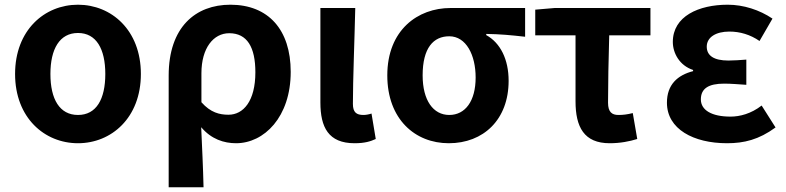

<svg xmlns="http://www.w3.org/2000/svg" viewBox="-20 -594 3335 815"><path d="M311 14C453 14 578 -94 578 -280C578 -466 453 -574 311 -574C169 -574 44 -466 44 -280C44 -94 169 14 311 14ZM311 -106C233 -106 194 -173 194 -280C194 -386 233 -454 311 -454C389 -454 427 -386 427 -280C427 -173 389 -106 311 -106Z M696 201H844C842 114 838 37 834 -54C877 -3 931 14 982 14C1101 14 1214 -97 1214 -289C1214 -468 1119 -574 958 -574C810 -574 696 -479 696 -273ZM950 -107C912 -107 874 -116 835 -160V-283C835 -390 886 -453 953 -453C1029 -453 1064 -394 1064 -287C1064 -165 1013 -107 950 -107Z M1485 14C1529 14 1553 6 1575 -4L1557 -112C1545 -108 1532 -106 1523 -106C1493 -106 1478 -117 1478 -153C1478 -257 1485 -424 1488 -560H1340V-159C1340 -54 1374 14 1485 14Z M1885 14C2032 14 2139 -86 2139 -251C2139 -342 2104 -412 2044 -445V-450C2104 -449 2147 -445 2209 -438V-560H1892C1754 -560 1624 -467 1624 -274C1624 -88 1742 14 1885 14ZM1887 -106C1819 -106 1774 -168 1774 -274C1774 -391 1820 -440 1887 -440C1959 -440 1999 -360 1999 -265C1999 -165 1955 -106 1887 -106Z M2568 14C2613 14 2653 6 2685 -4L2666 -114C2642 -108 2625 -106 2605 -106C2578 -106 2561 -118 2561 -158C2561 -236 2563 -340 2566 -444H2741V-560H2334L2252 -553V-444H2423V-164C2423 -55 2459 14 2568 14Z M3066 14C3138 14 3201 -1 3272 -53L3213 -146C3168 -111 3120 -99 3081 -99C3000 -99 2955 -127 2955 -172C2955 -218 2987 -239 3054 -239C3084 -239 3116 -236 3148 -234V-341C3122 -339 3095 -337 3072 -337C3010 -337 2980 -358 2980 -396C2980 -436 3019 -460 3076 -460C3121 -460 3165 -447 3204 -420L3259 -515C3204 -552 3136 -574 3069 -574C2946 -574 2836 -525 2836 -416C2836 -369 2864 -316 2922 -297V-292C2856 -275 2811 -235 2811 -158C2811 -46 2924 14 3066 14Z"/></svg>

Font: Source Han Sans JP
Style: Bold
Weight: 700
Designer: Ryoko NISHIZUKA 西塚涼子 (kana, bopomofo & ideographs); Paul D. Hunt (Latin, Greek & Cyrillic); Sandoll Communications 산돌커뮤니
Foundry: Adobe
Version: Version 2.002;hotconv 1.0.116;makeotfexe 2.5.65601